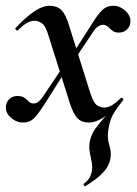

<svg xmlns="http://www.w3.org/2000/svg" viewBox="-27 -415 474 666"><path d="M269 231Q268 232 264.5 228Q261 224 264 222Q280 210 285 199Q290 188 292 178Q294 161 290.5 144.5Q287 128 284 110.5Q281 93 285 73Q290 50 305 29.5Q320 9 342.5 -15.5Q365 -40 391 -74L399 -66Q383 -46 373 -31Q363 -16 357.5 -1Q352 14 349 34Q344 63 352 88Q360 113 356 136Q354 147 347 161Q340 175 322 192Q304 209 269 231ZM281 10Q257 10 242.5 -4Q228 -18 215 -58L141 -292Q131 -326 118 -334.5Q105 -343 93 -343Q79 -343 65 -334.5Q51 -326 36 -311Q33 -307 28.5 -311.5Q24 -316 28 -319Q64 -357 92.5 -376Q121 -395 146 -395Q170 -395 185.5 -380.5Q201 -366 213 -325L287 -90Q298 -57 310 -49.5Q322 -42 334 -42Q349 -42 362.5 -50.5Q376 -59 391 -74Q395 -78 399 -73.5Q403 -69 399 -66Q363 -28 334.5 -9Q306 10 281 10ZM52 10Q29 10 9.5 -8Q-10 -26 -6 -50Q-4 -63 6.5 -72.5Q17 -82 33 -82Q49 -82 57.5 -76Q66 -70 72.5 -63Q79 -56 90 -56Q97 -56 104.5 -61Q112 -66 122 -80L202 -199L211 -186L133 -62Q114 -32 101.5 -16.5Q89 -1 78 4.5Q67 10 52 10ZM216 -185 206 -198 286 -323Q305 -354 317.5 -369Q330 -384 341 -389.5Q352 -395 366 -395Q389 -395 408.5 -377Q428 -359 425 -336Q424 -323 413 -312.5Q402 -302 386 -302Q370 -302 362 -309Q354 -316 347 -322.5Q340 -329 329 -329Q323 -329 314.5 -324Q306 -319 297 -306Z"/></svg>

Font: Cormorant SemiBold
Style: Italic
Weight: 600
Italic angle: -10°
Designer: Christian Thalmann (Catharsis Fonts)
Foundry: Catharsis Fonts
Version: Version 4.000